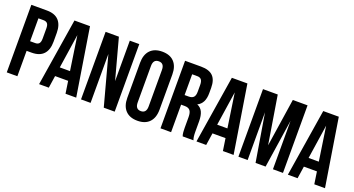

<svg xmlns="http://www.w3.org/2000/svg" viewBox="-47 -1285 3443 1870"><g transform="rotate(20 1674.5 -350.0)"><path d="M202.1 -700.2Q283.7 -700.2 325 -655.8Q366.2 -611.3 366.2 -526.9V-436Q366.2 -351.6 325 -307.4Q283.7 -263.2 202.1 -263.2H149.9V0H40V-700.2ZM202.1 -600.1H149.9V-362.8H202.1Q229.5 -362.8 242.7 -377.9Q255.9 -393.1 255.9 -429.2V-534.2Q255.9 -570.3 242.7 -585.2Q229.5 -600.1 202.1 -600.1Z M647.9 -700.2 759.8 0H648.9L629.9 -127H494.6L475.6 0H375L486.8 -700.2ZM562 -576.2 508.8 -222.2H614.7Z M1045.4 0 908.7 -506.8V0H809.6V-700.2H947.3L1060.5 -280.8V-700.2H1158.7V0Z M1338.4 -539.1V-161.1Q1338.4 -91.8 1395.5 -91.8Q1452.1 -91.8 1452.1 -161.1V-539.1Q1452.1 -607.9 1395.5 -607.9Q1338.4 -607.9 1338.4 -539.1ZM1228 -168V-532.2Q1228 -616.2 1271.5 -662.1Q1314.9 -708 1395.5 -708Q1476.1 -708 1519.3 -662.1Q1562.5 -616.2 1562.5 -532.2V-168Q1562.5 -84 1519.3 -38.1Q1476.1 7.8 1395.5 7.8Q1314.9 7.8 1271.5 -38.1Q1228 -84 1228 -168Z M1975.1 0H1863.3Q1859.4 -12.2 1857.9 -18.3Q1856.4 -24.4 1854.7 -41.7Q1853 -59.1 1853 -85.9V-195.8Q1853 -244.1 1835.9 -264.6Q1818.8 -285.2 1781.2 -285.2H1743.2V0H1633.3V-700.2H1799.3Q1883.8 -700.2 1923.1 -660.6Q1962.4 -621.1 1962.4 -539.1V-483.9Q1962.4 -376 1890.1 -341.8Q1929.7 -325.2 1946.5 -288.1Q1963.4 -251 1963.4 -192.9V-85Q1963.4 -26.9 1975.1 0ZM1796.4 -600.1H1743.2V-384.8H1786.1Q1818.8 -384.8 1835.4 -401.6Q1852.1 -418.5 1852.1 -459V-527.8Q1852.1 -565.4 1838.9 -582.8Q1825.7 -600.1 1796.4 -600.1Z M2279.3 -700.2 2391.1 0H2280.3L2261.2 -127H2126L2106.9 0H2006.3L2118.2 -700.2ZM2193.4 -576.2 2140.1 -222.2H2246.1Z M2593.8 -700.2 2674.8 -203.1 2750 -700.2H2902.8V0H2798.8V-502L2722.7 0H2618.7L2536.6 -495.1V0H2440.9V-700.2Z M3226.6 -700.2 3338.4 0H3227.5L3208.5 -127H3073.2L3054.2 0H2953.6L3065.4 -700.2ZM3140.6 -576.2 3087.4 -222.2H3193.4Z"/></g></svg>

Font: VL Bebas Neue Bold
Style: Regular
Weight: 700
Designer: Ryoichi Tsunekawa
Foundry: Ryoichi Tsunekawa
Version: Version 1.300